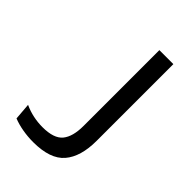

<svg xmlns="http://www.w3.org/2000/svg" viewBox="-197 -718 805 805"><g transform="rotate(45 206.0 -315.5)"><path d="M156 8Q123.5 8 92.5 2.5Q61.5 -3 36.5 -13L30.5 -87.5Q56.5 -75.5 83.8 -69.8Q111 -64 139.5 -64Q206.5 -64 232 -95Q257.5 -126 257.5 -189.5V-639H340.5V-184.5Q340.5 -90 298.5 -41Q256.5 8 156 8Z"/></g></svg>

Font: Anek Telugu Medium
Style: Regular
Weight: 400
Version: Version 1.003